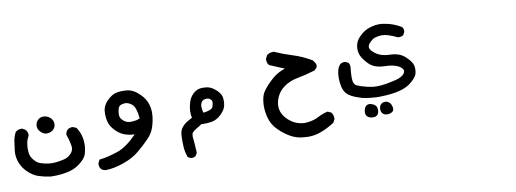

<svg xmlns="http://www.w3.org/2000/svg" viewBox="-52 -537 3104 1155"><g transform="rotate(-10 1500.0 40.5)"><path d="M1 127.4Q1 118.7 2 109.9Q5.9 77.1 10 51Q14.2 24.9 27.8 0L29.3 -1Q43 -12.7 63 -12.7Q64.9 -12.7 68.8 -12.7L86.9 -2.4L87.9 -1.5Q100.1 11.7 100.1 29.3Q100.1 32.2 99.6 36.6Q86.4 59.1 83 84.5Q80.6 99.6 80.6 112.8Q80.6 126 82 137.2Q85 165.5 108.4 189Q123.5 204.6 139.2 210Q158.2 216.8 181.6 220.7Q195.3 223.1 208 223.1Q220.7 223.1 228.5 222.4Q236.3 221.7 241.5 221.2Q246.6 220.7 252 219.7Q257.3 218.8 262.7 217.8Q273.4 216.3 284.2 213.4Q309.6 208 329.1 186.5Q343.8 170.9 343.8 149.9Q343.8 143.1 342.3 135.7Q336.4 101.6 324.2 70.3Q325.2 61 328.1 54.4Q331.1 47.9 336.4 41.5Q343.8 35.2 351.1 33Q358.4 30.8 363 30.8Q367.7 30.8 372.1 31.2L392.1 40.5Q422.4 86.4 422.4 142.6Q422.4 153.3 421.4 163.6Q418 192.4 409.7 211.9Q400.9 232.4 367.7 258.8Q334.5 284.7 285.6 293.9Q246.6 301.3 205.1 301.3Q190.4 301.3 185.5 300.8Q150.4 295.9 118.2 285.6Q82.5 274.9 49.8 242.2Q22 213.9 10.3 180.2Q1 153.3 1 127.4ZM173.8 24.9Q157.2 8.8 157.2 -12.2Q157.2 -33.7 173.3 -49.3Q186.5 -62 206.1 -62Q210 -62 213.9 -61.5Q237.3 -58.1 252 -41Q265.1 -26.4 265.1 -8.3Q265.1 17.1 245.6 30.8Q230 42 207 42H206.5Q188.5 39.6 173.8 24.9Z M483.9 280.3Q483.9 276.9 484.4 272L495.1 251.5L499 251Q545.4 246.1 607.9 225.1Q664.1 206.1 729.5 139.2Q703.1 138.2 679.2 131.3Q645.5 122.1 617.2 93.8Q588.9 65.4 581.5 37.1Q575.2 14.6 575.2 -13.2Q575.2 -19 575.7 -25.4Q577.1 -62 606.9 -91.8Q636.7 -121.6 665 -127.4Q682.6 -130.9 703.6 -130.9Q715.3 -130.9 727.5 -129.9Q768.1 -126.5 807.1 -87.4Q837.9 -56.6 847.7 -22Q855 2.9 855 28.8Q855 41.5 853.5 53.7Q848.6 91.8 836.9 123Q825.2 154.8 796.4 183.6Q769 211.9 728.8 245.6Q688.5 279.3 628.4 299.8Q568.8 320.3 521.5 320.3H521Q505.4 319.3 494.1 309.1Q483.9 296.9 483.9 280.3ZM705.1 -55.7Q702.6 -55.7 700.7 -55.2Q678.2 -53.2 669.4 -44.4Q660.6 -35.6 657.2 -8.3Q656.2 -2 656.2 3.9Q656.2 22 665 32.7Q676.8 48.3 694.8 56.2Q704.1 60.5 719.7 60.5Q735.4 60.5 756.8 56.6L775.9 49.3Q769 -21 746.1 -38.6Q724.6 -55.7 705.1 -55.7Z M1005.9 263.2Q1004.9 244.6 1004.9 228Q1004.9 211.4 1005.4 197.3Q1006.8 161.6 1025.9 141.6Q1043.9 122.6 1061 114.3Q1073.7 107.9 1085.9 100.1Q1082 82 1082 65.2Q1082 48.3 1086.4 26.9Q1088.9 15.1 1092.8 3.4Q1101.1 -22.5 1119.4 -40.8Q1137.7 -59.1 1159.7 -64Q1170.4 -65.9 1182.6 -65.9Q1194.8 -65.9 1208 -64Q1237.8 -58.6 1266.1 -30.3Q1288.1 -8.3 1291 13.2Q1292.5 22.5 1292.5 28.3Q1292.5 45.9 1290 59.6Q1285.6 85 1259 111.6Q1232.4 138.2 1201.2 144.5Q1178.7 148.9 1150.9 148.9Q1142.6 148.9 1134.3 148.4Q1118.2 160.6 1101.1 169.4Q1085 178.2 1076.7 189Q1070.8 195.8 1070.8 210.9Q1070.8 216.8 1071.8 223.6Q1075.2 252.4 1078.1 312.5L1069.8 328.1L1068.8 328.6Q1059.6 338.4 1045.4 338.4Q1042.5 338.4 1037.6 337.9L1020 329.1L1019 326.2Q1007.8 296.4 1005.9 263.2ZM1221.2 17.6Q1218.3 13.2 1212.4 8.8Q1204.6 2.4 1193.4 2.4Q1164.1 2.4 1155.8 28.3Q1153.3 36.1 1153.3 46.4Q1153.3 62 1159.2 82.5Q1184.6 79.6 1201.2 72.8Q1215.3 66.4 1219.2 55.7Q1221.2 48.8 1222.7 42.2Q1224.1 35.6 1224.1 32Q1224.1 28.3 1224.1 27.6Q1224.1 26.9 1224.1 25.6Q1224.1 24.4 1223.6 22.9Q1223.1 21.5 1222.7 20.3Q1222.2 19 1221.2 17.6Z M1585.9 -165.5Q1585.9 -167.5 1585.9 -170.9L1596.2 -191.4L1597.7 -192.9Q1613.3 -205.1 1634.8 -205.1Q1636.2 -205.1 1639.6 -205.1Q1693.4 -181.2 1747.6 -164.6Q1802.7 -147.9 1861.3 -113.8Q1874 -99.6 1878.4 -85.9Q1879.4 -82.5 1879.4 -79.1Q1879.4 -64.9 1860.8 -52.2L1859.9 -51.3Q1807.6 -35.2 1756.1 -25.6Q1704.6 -16.1 1670.4 8.8Q1637.2 33.2 1622.6 65.9Q1609.4 93.8 1609.4 122.6Q1609.4 167 1646.5 204.1Q1668.5 226.1 1695.6 237.5Q1722.7 249 1750.5 249Q1759.8 249 1769.5 247.6Q1808.1 242.7 1834 228.5Q1862.3 213.4 1895.5 205.6L1917 215.3L1918.5 217.3Q1929.2 231.4 1929.2 250Q1929.2 253.4 1928.7 258.3L1918 277.8Q1875.5 305.7 1829.1 322.3Q1794.9 334.5 1756.8 334.5Q1743.2 334.5 1729 333Q1686 330.1 1649.7 309.8Q1613.3 289.6 1579.6 256.3Q1544.9 222.7 1532.7 174.8Q1523.9 138.7 1523.9 106.9Q1523.9 97.2 1524.9 87.9Q1528.3 47.4 1542 24.9Q1556.2 1 1588.6 -31Q1621.1 -63 1649.4 -77.6Q1667.5 -87.4 1688 -93.8Q1669.4 -102.1 1597.7 -131.3L1596.7 -132.8Q1585.9 -145.5 1585.9 -165.5Z M2126 275.4Q2116.2 266.1 2116.2 251Q2116.2 246.1 2116.7 242.2Q2119.6 221.7 2130.9 211.4Q2138.7 204.6 2150.4 204.6Q2157.7 204.6 2165 207.5Q2178.7 211.9 2185.8 218.8Q2192.9 225.6 2194.8 233.6Q2196.8 241.7 2196.8 246.1Q2196.8 250.5 2196.8 252.4Q2195.8 261.2 2192.9 268.1Q2189.9 274.9 2186.5 278.3Q2177.2 287.1 2160.6 287.1Q2138.7 287.1 2126 275.4ZM2246.1 284.2Q2230.5 284.2 2220.2 273.9Q2210 263.7 2210 246.1Q2210 225.6 2224.1 214.4Q2233.4 207.5 2244.6 207.5Q2251.5 207.5 2259.3 210Q2278.8 216.8 2285.2 240.7Q2287.6 248.5 2287.6 254.9Q2287.6 266.6 2280.8 273.4L2277.3 275.9Q2265.1 284.2 2246.1 284.2ZM1997.1 16.6Q1997.1 -9.3 2002.9 -29.5Q2008.8 -49.8 2022.5 -64Q2033.2 -70.8 2045.9 -70.8Q2049.3 -70.8 2054.2 -69.8L2070.8 -61.5L2072.3 -60.1Q2078.6 -49.8 2078.6 -37.1Q2078.6 -33.7 2078.1 -30.3Q2074.2 4.9 2074.2 23.9Q2074.2 43 2076.2 52.7Q2080.1 73.7 2097.2 81.1Q2116.7 90.3 2157.7 100.1Q2187 107.4 2216.3 107.4Q2227.5 107.4 2239.3 106.4Q2280.8 102.5 2329.6 90.3Q2375.5 79.1 2388.2 55.7Q2391.6 49.3 2391.6 43.5Q2391.6 30.3 2371.6 17.1Q2340.3 -2.9 2282.2 -3.9Q2218.3 -4.9 2185.1 -39.6Q2153.3 -72.8 2144 -97.7Q2137.7 -115.2 2137.7 -132.8Q2137.7 -141.1 2138.7 -148.9Q2143.1 -173.8 2154.8 -190.4Q2166 -206.5 2189 -225.1Q2212.4 -243.7 2247.6 -252.4Q2269.5 -258.3 2291 -258.3Q2304.2 -258.3 2315.2 -256.6Q2326.2 -254.9 2334 -253.2Q2341.8 -251.5 2349.1 -250Q2387.7 -240.2 2425.3 -217.8L2426.3 -216.8Q2434.1 -207 2434.1 -193.4Q2434.1 -189.9 2433.1 -185.1L2423.8 -168.5L2422.4 -167Q2412.1 -160.6 2398.9 -160.6Q2395.5 -160.6 2390.1 -161.1Q2363.3 -174.3 2336.4 -183.1Q2315.4 -189.9 2296.4 -189.9Q2292 -189.9 2288.1 -189.5Q2265.6 -187.5 2251 -182.1Q2236.8 -176.8 2220.2 -158.7Q2207.5 -145.5 2207.5 -132.3Q2207.5 -129.4 2208.5 -127Q2211.9 -110.4 2242.9 -88.9Q2273.9 -67.4 2325.7 -66.4Q2382.8 -65.4 2417.5 -33.2Q2451.2 -1.5 2457 21Q2460 31.2 2460 43.7Q2460 56.2 2457 70.3Q2450.2 98.1 2406.2 130.4Q2354 168 2235.4 171.4Q2226.6 171.9 2218 171.9Q2209.5 171.9 2197.5 171.4Q2185.5 170.9 2170.4 169.4Q2139.6 166.5 2112.3 160.2V159.7Q2039.1 138.7 2018.6 108.4Q1997.1 77.1 1997.1 16.6Z"/></g></svg>

Font: Bakudai
Style: Bold
Weight: 700
Version: Version 1.48